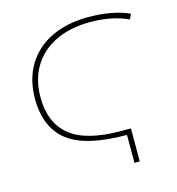

<svg xmlns="http://www.w3.org/2000/svg" viewBox="-108 -817 841 910"><g transform="rotate(-15 313.0 -362.0)"><path d="M607 -687 595 -662Q516 -699 409 -699Q312 -699 240 -664.5Q168 -630 129 -566Q90 -502 90 -415Q90 -290 168 -226Q246 -162 420 -162H466V0H440V-137Q238 -137 150.5 -205.5Q63 -274 63 -415Q63 -510 105.5 -580Q148 -650 225.5 -687Q303 -724 405 -724Q526 -724 607 -687Z"/></g></svg>

Font: Noto Sans UI Thin
Style: Regular
Weight: 250
Designer: Monotype Design Team
Foundry: Monotype Imaging Inc.
Version: Version 1.001